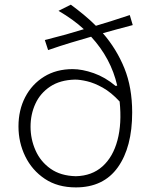

<svg xmlns="http://www.w3.org/2000/svg" viewBox="-20 -792 645 822"><path d="M186 -577.6 171.9 -620.6Q218.8 -632.3 261 -644Q303.2 -655.8 338.9 -667Q294.9 -708 230.5 -745.6L283.2 -772Q311 -751.5 338.4 -729Q365.7 -706.5 390.6 -681.6Q422.4 -691.4 459 -702.6Q495.6 -713.9 535.6 -727.5L548.3 -684.6Q513.7 -675.3 481.2 -666.7Q448.7 -658.2 420.4 -649.9Q479 -582.5 512.5 -500Q545.9 -417.5 545.9 -310.5Q545.9 -162.1 484.6 -75.9Q423.3 10.3 304.7 10.3Q226.6 10.3 171.9 -26.4Q117.2 -63 88.1 -122.6Q59.1 -182.1 59.1 -250.5Q59.1 -320.8 87.9 -376.2Q116.7 -431.6 168.9 -463.9Q221.2 -496.1 291 -496.1Q332 -496.1 381.3 -478.8Q430.7 -461.4 474.6 -424.3L481.9 -425.3Q455.1 -542.5 370.1 -634.8Q325.7 -622.1 282.7 -609.1Q239.7 -596.2 186 -577.6ZM492.2 -357.4Q455.6 -397 419.4 -417Q383.3 -437 352.8 -444.1Q322.3 -451.2 301.3 -451.2Q237.3 -449.7 194.8 -421.4Q152.3 -393.1 131.6 -347.9Q110.8 -302.7 110.8 -249.5Q110.8 -196.3 132.1 -148.2Q153.3 -100.1 196.5 -69.6Q239.7 -39.1 304.7 -37.6Q373.5 -39.1 418.7 -79.6Q463.9 -120.1 482.9 -191.7Q502 -263.2 492.2 -357.4Z"/></svg>

Font: Pinar-DS3-FD Light
Style: Regular
Weight: 300
Designer: Amin Abedi
Version: Version 3.000